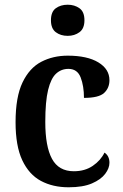

<svg xmlns="http://www.w3.org/2000/svg" viewBox="-20 -784 520 814"><path d="M271 10Q204 10 153.5 -17Q103 -44 74.5 -104.5Q46 -165 46 -266Q46 -373 75.5 -434.5Q105 -496 155 -522Q205 -548 267 -548Q350 -548 397 -519.5Q444 -491 444 -444Q444 -411 421.5 -390Q399 -369 336 -369Q336 -419 322 -455.5Q308 -492 270 -492Q240 -492 218 -472Q196 -452 184 -403Q172 -354 172 -267Q172 -163 200.5 -110.5Q229 -58 293 -58Q340 -58 373.5 -81Q407 -104 423 -137Q444 -123 444 -94Q444 -71 426 -47Q408 -23 370 -6.5Q332 10 271 10ZM267 -632Q237 -632 216.5 -647.5Q196 -663 196 -698Q196 -734 216.5 -749Q237 -764 267 -764Q296 -764 317 -749Q338 -734 338 -698Q338 -663 317 -647.5Q296 -632 267 -632Z"/></svg>

Font: Noto Serif Myanmar SemiCondensed SemiBold
Style: Regular
Weight: 600
Width: 4
Designer: Ben Mitchell and the Monotype Design Team
Foundry: Monotype Imaging Inc.
Version: Version 2.106; ttfautohint (v1.8.4.7-5d5b)